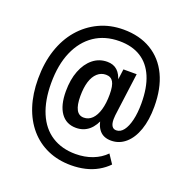

<svg xmlns="http://www.w3.org/2000/svg" viewBox="-151 -855 1126 1157"><g transform="rotate(20 412.0 -276.5)"><path d="M427 162Q344 162 277 132.5Q210 103 162 47.5Q114 -8 88.5 -86Q63 -164 63 -261Q63 -363 90.5 -446Q118 -529 169 -588.5Q220 -648 290.5 -681.5Q361 -715 447 -715Q550 -715 625 -670Q700 -625 739.5 -541.5Q779 -458 779 -341Q779 -255 757 -192Q735 -129 695 -94.5Q655 -60 603 -60Q555 -60 529 -90Q503 -120 498 -174L515 -176Q495 -118 460.5 -89Q426 -60 378 -60Q315 -60 280.5 -108.5Q246 -157 246 -247Q246 -322 268 -378.5Q290 -435 329.5 -467Q369 -499 421 -499Q461 -499 486 -476Q511 -453 523 -406H516L527 -489H612L580 -247Q577 -227 575.5 -212Q574 -197 574 -187Q574 -158 583.5 -143.5Q593 -129 611 -129Q638 -129 657.5 -154.5Q677 -180 688 -226Q699 -272 699 -333Q699 -434 670 -502.5Q641 -571 585 -606Q529 -641 448 -641Q355 -641 287.5 -595.5Q220 -550 183 -465.5Q146 -381 146 -263Q146 -152 179.5 -72.5Q213 7 277 48Q341 89 429 89Q488 89 537.5 70Q587 51 621 16L659 73Q632 101 596 121.5Q560 142 517 152Q474 162 427 162ZM401 -134Q432 -134 454.5 -156.5Q477 -179 489 -220.5Q501 -262 501 -318Q501 -374 486.5 -398.5Q472 -423 440 -423Q409 -423 385.5 -402Q362 -381 350 -342.5Q338 -304 338 -249Q338 -192 353.5 -163Q369 -134 401 -134Z"/></g></svg>

Font: Nunito Sans 10pt Condensed
Style: Bold Italic
Weight: 700
Width: 3
Italic angle: -9°
Designer: Vernon Adams
Foundry: Vernon Adams
Version: Version 3.101;gftools[0.9.27]